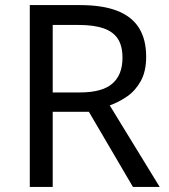

<svg xmlns="http://www.w3.org/2000/svg" viewBox="-20 -734 662 754"><path d="M294 -714Q383 -714 440.5 -691.5Q498 -669 526 -624Q554 -579 554 -511Q554 -454 533 -416Q512 -378 479.5 -355.5Q447 -333 411 -320L607 0H502L329 -295H187V0H97V-714ZM289 -636H187V-371H294Q381 -371 421 -405.5Q461 -440 461 -507Q461 -554 442.5 -582Q424 -610 386 -623Q348 -636 289 -636Z"/></svg>

Font: Noto Sans Telugu
Style: Regular
Weight: 400
Designer: Jelle Bosma - Monotype Design Team
Foundry: Monotype Imaging Inc.
Version: Version 2.003